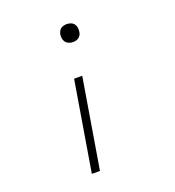

<svg xmlns="http://www.w3.org/2000/svg" viewBox="-135 -644 869 955"><g transform="rotate(-20 300.0 -166.5)"><path d="M325 -443Q314 -443 303.5 -447Q293 -451 286.5 -459.5Q280 -468 278 -479.5Q276 -491 278 -502Q280 -510 284 -517.5Q288 -525 294.5 -529.5Q301 -534 309 -536Q317 -538 325 -538Q336 -538 346.5 -534Q357 -530 363.5 -521.5Q370 -513 371.5 -502Q373 -491 371 -479Q370 -471 366 -464Q362 -457 355.5 -452Q349 -447 341 -445Q333 -443 325 -443ZM188 205 267 -270H310L231 205Z"/></g></svg>

Font: Iosevka Slab XLtExObl
Style: Regular
Weight: 200
Width: 7
Italic angle: -9°
Monospace: yes
Designer: Belleve Invis
Foundry: Belleve Invis
Version: Version 11.1.1; ttfautohint (v1.8.3)